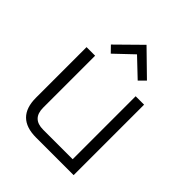

<svg xmlns="http://www.w3.org/2000/svg" viewBox="-207 -872 998 998"><g transform="rotate(45 292.0 -373.5)"><path d="M78 -146V-518H141V-136Q141 -55 222 -55H439V-518H501V0H225Q78 0 78 -146ZM158 -617 290 -747 423 -617 389 -583 290 -677 191 -583Z"/></g></svg>

Font: Oxanium Light
Style: Regular
Weight: 300
Designer: Severin Meyer
Version: Version 1.000